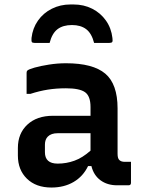

<svg xmlns="http://www.w3.org/2000/svg" viewBox="-20 -829 640 859"><path d="M302 -717Q262 -717 237.5 -698.5Q213 -680 202 -637H135Q125 -637 122.5 -641Q120 -645 121 -659Q126 -703 150 -737Q174 -771 212 -790Q250 -809 295 -809H309Q355 -809 392.5 -790Q430 -771 454 -737Q478 -703 483 -659Q485 -645 482 -641Q479 -637 469 -637H401Q390 -680 365.5 -698.5Q341 -717 302 -717ZM506 -344V-141Q506 -120 514 -113Q522 -105 538 -105H566V-11Q566 0 555 0H504Q460 0 429.5 -22.5Q399 -45 389 -86H374Q352 -40 309.5 -15Q267 10 210 10Q141 10 100.5 -29.5Q60 -69 60 -133V-167Q60 -232 102.5 -271.5Q145 -311 217 -311H385V-350Q385 -399 360.5 -416.5Q336 -434 275 -434Q232 -434 194 -428Q156 -422 116 -409H99V-503Q99 -510 102 -513Q108 -519 134.5 -526.5Q161 -534 199 -540Q237 -546 275 -546Q396 -546 451 -499.5Q506 -453 506 -344ZM181 -148Q181 -97 238 -97Q277 -97 313 -110Q349 -123 385 -155V-233H238Q209 -233 194 -218Q181 -205 181 -182Z"/></svg>

Font: Recursive Sn Lnr St SmB
Style: Regular
Weight: 600
Version: Version 1.079;hotconv 1.0.112;makeotfexe 2.5.65598; ttfautoh